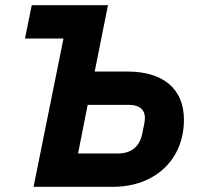

<svg xmlns="http://www.w3.org/2000/svg" viewBox="-20 -718 761 738"><path d="M109 0H415C573 0 687 -102 687 -258C687 -375 609 -443 470 -443H344L395 -698H102L76 -570H224ZM280 -128 317 -315H476C518 -315 537 -295 537 -265C537 -252 532 -229 526 -201C515 -149 478 -128 434 -128Z"/></svg>

Font: Braiins Sans
Style: Bold Italic
Weight: 700
Italic angle: -11.31°
Designer: Mike Abbink, Paul van der Laan, Pieter van Rosmalen, Jiri Chlebus, Lubos Buracinsky
Foundry: Bold Monday, Sudetype
Version: Version 1.000;hotconv 1.0.109;makeotfexe 2.5.65596